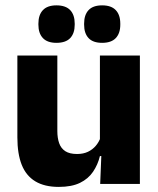

<svg xmlns="http://www.w3.org/2000/svg" viewBox="-20 -704 606 735"><path d="M46.5 -491.5H199.5V-202.5Q199.5 -175.5 206.5 -155.8Q213.5 -136 230 -125.2Q246.5 -114.5 275 -114.5Q299 -114.5 316.8 -123Q334.5 -131.5 346.8 -146Q359 -160.5 365 -178L388.5 -106.5H362.5Q354.5 -73.5 336.2 -46.5Q318 -19.5 286.2 -4Q254.5 11.5 205 11.5Q150.5 11.5 115.2 -9.8Q80 -31 63.2 -73Q46.5 -115 46.5 -178ZM362.5 -491.5H515.5V0H363.5L368.5 -123L362.5 -137ZM196 -540Q161.5 -540 144.2 -558.2Q127 -576.5 127 -609.5V-613.5Q127 -647 144.2 -665.2Q161.5 -683.5 196 -683.5Q231.5 -683.5 248.8 -665.2Q266 -647 266 -613.5V-609.5Q266 -576.5 248.8 -558.2Q231.5 -540 196 -540ZM371 -540Q336 -540 319 -558.2Q302 -576.5 302 -609.5V-613.5Q302 -647 319 -665.2Q336 -683.5 371 -683.5Q406 -683.5 423.2 -665.2Q440.5 -647 440.5 -613.5V-609.5Q440.5 -576.5 423.2 -558.2Q406 -540 371 -540Z"/></svg>

Font: Anek Kannada Medium
Style: Bold
Weight: 700
Version: Version 1.003